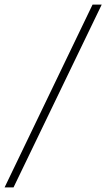

<svg xmlns="http://www.w3.org/2000/svg" viewBox="-86 -763 464 838"><path d="M-66 55 318 -743H358L-27 55Z"/></svg>

Font: Saira SemiCondensed Thin
Style: Italic
Weight: 250
Width: 4
Italic angle: -12°
Designer: Hector Gatti with collaboration of the Omnibus-Type team
Foundry: Omnibus-Type
Version: Version 1.101